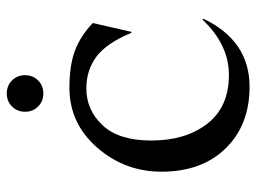

<svg xmlns="http://www.w3.org/2000/svg" viewBox="-115 -630 757 567"><g transform="rotate(-90 263.5 -346.5)"><path d="M450 -337Q420 -410 380 -440Q340 -470 286 -470Q222 -470 177 -422Q132 -374 132 -278Q132 -177 181.5 -113Q231 -49 326 -49Q415 -49 489 -127L492 -125Q427 12 291 12Q178 12 109 -58.5Q40 -129 40 -248Q40 -357 111.5 -438.5Q183 -520 288 -520Q353 -520 396.5 -504Q440 -488 479 -451L453 -337ZM309.5 -612.5Q294 -597 271 -597Q248 -597 232.5 -612.5Q217 -628 217 -651Q217 -674 232.5 -689.5Q248 -705 271 -705Q294 -705 309.5 -689.5Q325 -674 325 -651Q325 -628 309.5 -612.5Z"/></g></svg>

Font: Coconat
Style: Regular
Weight: 400
Designer: Sara Lavazza
Foundry: Collletttivo
Version: Version 1.000;Glyphs 3.2 (3217)